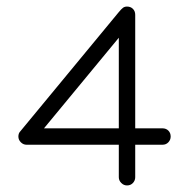

<svg xmlns="http://www.w3.org/2000/svg" viewBox="-20 -565 571 585"><path d="M367 0Q357 0 349.5 -7.5Q342 -15 342 -25V-124H61Q51 -124 43.5 -131.5Q36 -139 36 -149Q36 -159 42 -165L341 -527Q350 -538 355 -541.5Q360 -545 367 -545Q378 -545 385 -538Q392 -531 392 -520V-174H475Q486 -174 493 -167Q500 -160 500 -149Q500 -139 493 -131.5Q486 -124 475 -124H392V-25Q392 -15 385 -7.5Q378 0 367 0ZM342 -450 114 -174H342Z"/></svg>

Font: Hubballi
Style: Regular
Weight: 400
Designer: Erin McLaughlin
Version: Version 1.000; ttfautohint (v1.8.3)